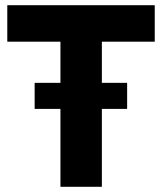

<svg xmlns="http://www.w3.org/2000/svg" viewBox="-20 -717 622 737"><path d="M212 -299H113V-399H212V-557H8V-697H574V-557H371V-399H468V-299H371V0H212Z"/></svg>

Font: Hanken Grotesk Black
Style: Regular
Weight: 900
Designer: Alfredo Marco Pradil
Foundry: Hanken Design Co.
Version: Version 3.014